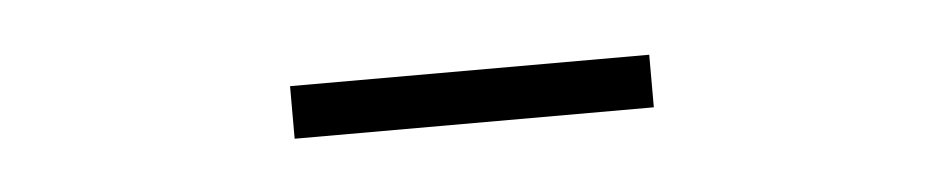

<svg xmlns="http://www.w3.org/2000/svg" viewBox="-22 -690 644 131"><g transform="rotate(-5 300.0 -624.0)"><path d="M177 -606V-642H423V-606Z"/></g></svg>

Font: Source Code Pro Light
Style: Regular
Weight: 300
Monospace: yes
Designer: Paul D. Hunt, Teo Tuominen
Foundry: Adobe Systems Incorporated
Version: Version 2.030;PS 1.000;hotconv 16.6.51;makeotf.lib2.5.65220